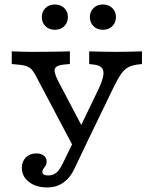

<svg xmlns="http://www.w3.org/2000/svg" viewBox="-20 -642 684 855"><path d="M306.1 10.9 148.4 -287.6Q136.3 -312.2 126.7 -325.4Q117.1 -338.6 103.6 -345Q90 -351.4 64.7 -353.8L32.3 -356.9V-413.4Q47.4 -412.6 74.5 -411.8Q101.6 -411 124.1 -411H126.4H125.2Q151.7 -411 183.6 -411.4Q215.5 -411.8 244.4 -412.2Q273.2 -412.6 291.2 -413.4V-356.9L264.3 -354.5Q231.3 -351.2 224.9 -337.1Q218.6 -322.9 236.7 -285.5L357 -56.7L329.9 -60.9L418.1 -243.7Q437.2 -284.3 440.2 -307.4Q443.2 -330.5 432.1 -341.2Q420.9 -352 397.4 -354.5L377.2 -356.9V-413.4Q404.7 -412.6 435 -411.8Q465.4 -411 495.3 -411Q526 -411 556.1 -411.8Q586.3 -412.6 612.2 -413.4V-356.9L592.1 -354.5Q567.4 -351.3 550.4 -342Q533.3 -332.7 518.6 -311.6Q503.8 -290.6 485.2 -251.8L358.1 10.9ZM189.5 192.7Q140.6 192.7 108.9 168.2Q77.2 143.7 77.2 105.6Q77.2 77.1 95 59.2Q112.8 41.2 141.6 41.2Q162.9 41.2 175.3 51Q187.7 60.8 187.7 77Q187.7 88.2 182.9 95.9Q178.1 103.6 173.4 109.7Q168.6 115.8 168.6 123.1Q168.6 139.3 195 139.3Q215.6 139.3 230 127.9Q244.3 116.4 258.2 88.4L316 -29.8L364.9 -2.8L311.8 108.5Q298.3 137.3 280.1 155.8Q262 174.3 239.7 183.5Q217.3 192.7 189.5 192.7ZM438.3 -509.4Q412.3 -509.4 396.3 -525.5Q380.2 -541.6 380.2 -566.2Q380.2 -589.9 396.3 -606Q412.3 -622.1 438.3 -622.1Q464.2 -622.1 480.3 -606Q496.4 -589.9 496.4 -566.2Q496.4 -541.6 480.3 -525.5Q464.2 -509.4 438.3 -509.4ZM224.3 -509.4Q198.3 -509.4 182.3 -525.5Q166.2 -541.6 166.2 -566.2Q166.2 -589.9 182.3 -606Q198.3 -622.1 224.3 -622.1Q250.2 -622.1 266.3 -606Q282.4 -589.9 282.4 -566.2Q282.4 -541.6 266.3 -525.5Q250.2 -509.4 224.3 -509.4Z"/></svg>

Font: Playfair 5pt SemiExpanded Light
Style: Regular
Weight: 300
Width: 6
Designer: Claus Eggers Sørensen
Foundry: Claus Eggers Sørensen
Version: Version 2.203